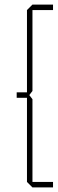

<svg xmlns="http://www.w3.org/2000/svg" viewBox="-20 -720 252 840"><path d="M122 100V76H212V100ZM53 -292V-316H98V-292ZM122 -676V-700H212V-676ZM98 76V-316H99L122 -286V100ZM98 -292V-676L122 -700V-322L99 -292Z"/></svg>

Font: Foldit Thin
Style: Regular
Weight: 100
Designer: Sophia Tai
Foundry: Sophia Tai
Version: Version 1.003